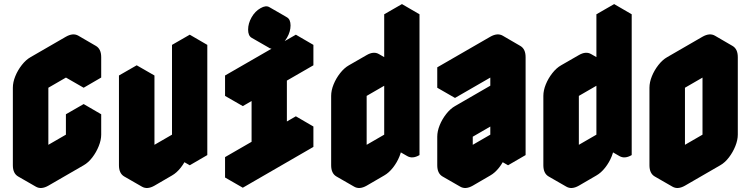

<svg xmlns="http://www.w3.org/2000/svg" viewBox="-20 -870 3680 941"><path d="M217 -540 390 -640Q424 -660 450 -645Q476 -630 476 -590V-490L390 -440V-540L217 -440V-60L390 -160V-260L476 -310V-210Q476 -184 464 -154Q452 -124 432.5 -98.5Q413 -73 390 -60L217 40Q182 60 156 45Q130 30 130 -10V-390Q130 -417 142 -446.5Q154 -476 174 -501.5Q194 -527 217 -540ZM476 -310 390 -260 303 -310 390 -360ZM390 -260V-160L303 -210V-310ZM390 -160 217 -60 130 -110 303 -210ZM390 -540V-440L303 -490V-590ZM450 -645Q424 -660 390 -640L217 -540Q194 -527 174 -501.5Q154 -476 142 -446.5Q130 -417 130 -390V-10Q130 30 156 45L69 -5Q43 -20 43 -60V-440Q43 -467 55 -496.5Q67 -526 87 -551.5Q107 -577 130 -590L303 -690Q338 -710 364 -695Z M650 -450 737 -500V-60L910 -160V-600L996 -650V-110L910 -60V-160Q910 -134 898 -104Q886 -74 866 -48.5Q846 -23 823 -10L737 40Q702 60 676 45Q650 30 650 -10ZM910 -160V-60L823 -110V-210ZM996 -650 910 -600 823 -650 910 -700ZM910 -600V-160L823 -210V-650ZM737 -500 650 -450 563 -500 650 -550ZM910 -160 737 -60 650 -110 823 -210ZM650 -450V-10Q650 30 676 45L589 -5Q563 -20 563 -60V-500Z M1300 -125V-425L1170 -350V-450L1516 -650V-550L1386 -475V-175L1516 -250V-150L1170 50V-50ZM1343 -640Q1317 -625 1299.5 -635Q1282 -645 1282 -675Q1282 -705 1299.5 -735Q1317 -765 1343 -780Q1369 -795 1386.5 -785Q1404 -775 1404 -745Q1404 -715 1386.5 -685Q1369 -655 1343 -640ZM1300 -125 1170 -50 1083 -100 1213 -175ZM1170 -50V50L1083 0V-100ZM1516 -250 1386 -175 1300 -225 1430 -300ZM1300 -425V-125L1213 -175V-475ZM1516 -650 1170 -450 1083 -500 1430 -700ZM1170 -450V-350L1083 -400V-500ZM1387 -785Q1369 -795 1343 -780Q1317 -765 1299.5 -735Q1282 -705 1282 -675Q1282 -645 1300 -635L1213 -685Q1196 -695 1196 -725Q1196 -755 1213 -785Q1230 -815 1257 -830Q1283 -845 1300 -835Z M1777 -500 1863 -550Q1898 -570 1924 -555Q1950 -540 1950 -500V-750L2036 -800V-110Q2002 -90 1976 -105Q1950 -120 1950 -160Q1950 -134 1938 -104Q1926 -74 1906 -48.5Q1886 -23 1863 -10L1777 40Q1742 60 1716 45Q1690 30 1690 -10V-350Q1690 -377 1702 -406.5Q1714 -436 1734 -461.5Q1754 -487 1777 -500ZM1777 -400V-60L1950 -160V-500ZM1950 -160Q1950 -120 1976 -105L1889 -155Q1863 -170 1863 -210ZM2036 -800 1950 -750 1863 -800 1950 -850ZM1950 -750V-500L1863 -550V-800ZM1950 -500V-160L1863 -210V-550ZM1950 -160 1777 -60 1690 -110 1863 -210ZM1924 -555Q1898 -570 1863 -550L1777 -500Q1754 -487 1734 -461.5Q1714 -436 1702 -406.5Q1690 -377 1690 -350V-10Q1690 30 1716 45L1629 -5Q1603 -20 1603 -60V-400Q1603 -427 1615 -456.5Q1627 -486 1647 -511.5Q1667 -537 1690 -550L1777 -600Q1811 -620 1837 -605Z M2210 -490 2470 -640Q2504 -660 2530 -645Q2556 -630 2556 -590V-110L2470 -60V-160Q2470 -134 2458 -104Q2446 -74 2426 -48.5Q2406 -23 2383 -10L2297 40Q2262 60 2236 45Q2210 30 2210 -10V-150Q2210 -177 2222 -206.5Q2234 -236 2254 -261.5Q2274 -287 2297 -300L2470 -400V-540L2210 -390ZM2297 -60 2470 -160V-300L2297 -200ZM2470 -540V-400L2383 -450V-590ZM2470 -160V-60L2383 -110V-210ZM2470 -300V-160L2383 -210V-350ZM2470 -160 2297 -60 2210 -110 2383 -210ZM2470 -400 2297 -300Q2274 -287 2254 -261.5Q2234 -236 2222 -206.5Q2210 -177 2210 -150V-10Q2210 30 2236 45L2149 -5Q2123 -20 2123 -60V-200Q2123 -227 2135 -256.5Q2147 -286 2167 -311.5Q2187 -337 2210 -350L2383 -450ZM2530 -645Q2504 -660 2470 -640L2210 -490L2123 -540L2383 -690Q2418 -710 2444 -695ZM2210 -490V-390L2123 -440V-540Z M2817 -500 2903 -550Q2938 -570 2964 -555Q2990 -540 2990 -500V-750L3076 -800V-110Q3042 -90 3016 -105Q2990 -120 2990 -160Q2990 -134 2978 -104Q2966 -74 2946 -48.5Q2926 -23 2903 -10L2817 40Q2782 60 2756 45Q2730 30 2730 -10V-350Q2730 -377 2742 -406.5Q2754 -436 2774 -461.5Q2794 -487 2817 -500ZM2817 -400V-60L2990 -160V-500ZM2990 -160Q2990 -120 3016 -105L2929 -155Q2903 -170 2903 -210ZM3076 -800 2990 -750 2903 -800 2990 -850ZM2990 -750V-500L2903 -550V-800ZM2990 -500V-160L2903 -210V-550ZM2990 -160 2817 -60 2730 -110 2903 -210ZM2964 -555Q2938 -570 2903 -550L2817 -500Q2794 -487 2774 -461.5Q2754 -436 2742 -406.5Q2730 -377 2730 -350V-10Q2730 30 2756 45L2669 -5Q2643 -20 2643 -60V-400Q2643 -427 2655 -456.5Q2667 -486 2687 -511.5Q2707 -537 2730 -550L2817 -600Q2851 -620 2877 -605Z M3337 -540 3510 -640Q3544 -660 3570 -645Q3596 -630 3596 -590V-210Q3596 -184 3584 -154Q3572 -124 3552.5 -98.5Q3533 -73 3510 -60L3337 40Q3302 60 3276 45Q3250 30 3250 -10V-390Q3250 -417 3262 -446.5Q3274 -476 3294 -501.5Q3314 -527 3337 -540ZM3337 -60 3510 -160V-540L3337 -440ZM3510 -540V-160L3423 -210V-590ZM3510 -160 3337 -60 3250 -110 3423 -210ZM3570 -645Q3544 -660 3510 -640L3337 -540Q3314 -527 3294 -501.5Q3274 -476 3262 -446.5Q3250 -417 3250 -390V-10Q3250 30 3276 45L3189 -5Q3163 -20 3163 -60V-440Q3163 -467 3175 -496.5Q3187 -526 3207 -551.5Q3227 -577 3250 -590L3423 -690Q3458 -710 3484 -695Z"/></svg>

Font: Nabla
Style: Regular
Weight: 400
Designer: Arthur Reinders Folmer
Foundry: Typearture
Version: Version 1.002